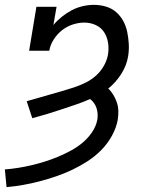

<svg xmlns="http://www.w3.org/2000/svg" viewBox="-25 -548 645 791"><path d="M2 223 -5 150Q22 148 50 143.5Q78 139 105.5 132.5Q133 126 160 117.5Q187 109 213.5 98Q240 87 266 73Q292 59 314.5 40.5Q337 22 354 -3Q371 -28 376 -55Q380 -80 372.5 -103Q365 -126 346 -140Q317 -127 287 -117Q257 -107 227.5 -97Q198 -87 168 -78Q138 -69 108 -61L85 -131Q110 -138 134 -145Q158 -152 182.5 -159Q207 -166 231.5 -173Q256 -180 280 -188Q304 -196 327.5 -207.5Q351 -219 370.5 -236.5Q390 -254 403 -277Q416 -300 420 -324Q424 -349 420 -373Q416 -397 403.5 -416Q391 -435 369 -445Q347 -455 322 -455Q299 -455 274.5 -447Q250 -439 230 -423Q210 -407 196 -385Q182 -363 178 -339H95L125 -520H208L195 -445Q211 -464 230.5 -479.5Q250 -495 271 -506Q292 -517 315.5 -522.5Q339 -528 362 -528Q387 -528 411 -521Q435 -514 453 -498.5Q471 -483 482.5 -462Q494 -441 499 -417Q504 -393 505.5 -368Q507 -343 503 -317Q497 -279 475 -244Q453 -209 421 -183Q433 -172 442 -157Q451 -142 456.5 -125.5Q462 -109 462.5 -91Q463 -73 460 -54Q454 -21 436 11.5Q418 44 392.5 70Q367 96 336 116Q305 136 272.5 151.5Q240 167 206 178.5Q172 190 138 199Q104 208 69.5 214Q35 220 2 223Z"/></svg>

Font: Iosevka Etoile
Style: Italic
Weight: 400
Italic angle: -9°
Designer: Belleve Invis
Foundry: Belleve Invis
Version: Version 22.1.2; ttfautohint (v1.8.4)